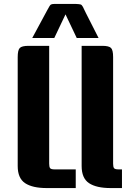

<svg xmlns="http://www.w3.org/2000/svg" viewBox="-20 -956 676 976"><path d="M230 -723V-124Q230 -108 234.5 -101.5Q239 -95 257 -95H365V0H218Q145 0 107.5 -25Q70 -50 70 -112V-666Q70 -701 80.5 -712Q91 -723 125 -723ZM395 -723H500Q534 -723 544.5 -712Q555 -701 555 -666V-124Q555 -108 559.5 -101.5Q564 -95 582 -95H600V0H543Q470 0 432.5 -25Q395 -50 395 -112ZM257 -936H365Q375 -936 380 -935Q385 -934 389 -933.5Q393 -933 396.5 -928.5Q400 -924 401.5 -921Q403 -918 408 -907.5Q413 -897 417 -889L481 -763H370L313 -883L256 -763H144L220 -904Q234 -931 239 -933Q245 -936 257 -936Z"/></svg>

Font: Keania One
Style: Regular
Weight: 400
Designer: Julia Petretta
Foundry: Julia Petretta
Version: Version 1.003